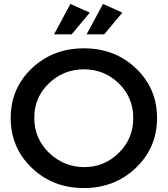

<svg xmlns="http://www.w3.org/2000/svg" viewBox="-20 -948 850 973"><path d="M418.9 -773.9 502 -928.2 600.1 -883.8 507.8 -773.9ZM253.9 -773.9 336.9 -928.2 435.1 -883.8 342.8 -773.9ZM153.8 -350.1Q153.8 -246.1 228.5 -173.8Q303.7 -101.6 406.2 -101.1Q508.8 -101.1 582 -173.3Q655.3 -245.1 655.3 -349.6Q655.3 -454.1 582 -525.4Q508.8 -596.7 405.3 -596.7Q301.8 -596.7 227.5 -525.4Q153.3 -454.1 153.8 -350.1ZM668.9 -601.6Q775.9 -500 775.9 -350.1Q775.9 -200.2 668.9 -97.7Q562 4.9 404.8 4.9Q247.1 4.9 140.6 -97.7Q34.2 -200.2 34.2 -350.1Q34.2 -500 141.1 -601.6Q248 -703.1 405.3 -703.1Q562.5 -703.1 668.9 -601.6Z"/></svg>

Font: TruenoRg
Style: Book
Weight: 400
Designer: Julieta Ulanovsky
Foundry: Julieta Ulanovsky
Version: Version 3.001b